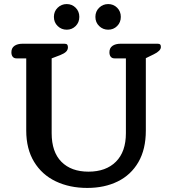

<svg xmlns="http://www.w3.org/2000/svg" viewBox="-20 -910 847 944"><path d="M245 -827Q245 -854 263.5 -872Q282 -890 308 -890Q334 -890 352 -872Q370 -854 370 -827Q370 -800 352 -782Q334 -764 308 -764Q282 -764 263.5 -782Q245 -800 245 -827ZM449 -827Q449 -854 467.5 -872Q486 -890 512 -890Q538 -890 556 -872Q574 -854 574 -827Q574 -800 556 -782Q538 -764 512 -764Q486 -764 467.5 -782Q449 -800 449 -827ZM109 -268V-623H61Q49 -623 42.5 -631Q36 -639 36 -653Q36 -674 51 -684.5Q66 -695 91 -695H297Q307 -695 310.5 -690.5Q314 -686 314 -678Q314 -665 305 -656Q296 -647 276 -639L234 -623V-255Q234 -163 282 -114.5Q330 -66 415 -66Q501 -66 550 -115Q599 -164 599 -255V-623H543Q531 -623 524.5 -631Q518 -639 518 -653Q518 -674 533 -684.5Q548 -695 573 -695H755Q764 -695 767.5 -691.5Q771 -688 771 -679Q771 -660 736 -643L697 -624V-268Q697 -176 660.5 -113Q624 -50 559 -18Q494 14 409 14Q322 14 254 -18.5Q186 -51 147.5 -114.5Q109 -178 109 -268Z"/></svg>

Font: Maitree SemiBold
Style: Regular
Weight: 600
Designer: CadsonDemak Team
Foundry: CadsonDemak
Version: Version 1.001